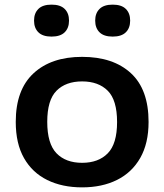

<svg xmlns="http://www.w3.org/2000/svg" viewBox="-20 -799 710 829"><path d="M334.5 10Q248.5 10 184 -21.8Q119.5 -53.5 83.8 -116.2Q48 -179 48 -272.5Q48 -411.5 124.8 -482.5Q201.5 -553.5 334.5 -553.5Q468.5 -553.5 545 -483.2Q621.5 -413 621.5 -272.5Q621.5 -180 585.5 -117Q549.5 -54 485 -22Q420.5 10 334.5 10ZM334.5 -96Q405 -96 445.2 -137Q485.5 -178 485.5 -272Q485.5 -367 445.2 -407.2Q405 -447.5 334.5 -447.5Q264 -447.5 224 -407.2Q184 -367 184 -273Q184 -178.5 224 -137.2Q264 -96 334.5 -96ZM466.5 -641Q428.5 -641 409.8 -659.5Q391 -678 391 -710Q391 -742 409.8 -760.5Q428.5 -779 466.5 -779Q504.5 -779 523.2 -760.5Q542 -742 542 -710Q542 -678 523.2 -659.5Q504.5 -641 466.5 -641ZM202.5 -641Q164.5 -641 145.8 -659.5Q127 -678 127 -710Q127 -742 145.8 -760.5Q164.5 -779 202.5 -779Q240.5 -779 259.2 -760.5Q278 -742 278 -710Q278 -678 259.2 -659.5Q240.5 -641 202.5 -641Z"/></svg>

Font: Encode Sans Expanded SemiBold
Style: Regular
Weight: 600
Width: 7
Designer: Multiple Designers
Foundry: Impallari Type
Version: Version 3.000; ttfautohint (v1.8.3) -l 8 -r 50 -G 200 -x 14 